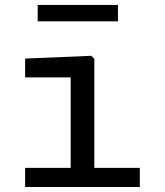

<svg xmlns="http://www.w3.org/2000/svg" viewBox="-20 -748 660 768"><path d="M262.7 0V-468.3L285.2 -438.5H80.5V-513.7L345 -524.8L357.3 -513V0ZM80.5 -76.5H539.3V0H80.5ZM451.8 -662.8H130.8V-728.3H451.8Z"/></svg>

Font: Monaspace Neon Var
Style: Regular
Weight: 400
Designer: Riley Cran and the Lettermatic Team
Version: Version 1.000 (Monaspace Neon Var)